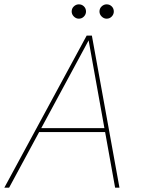

<svg xmlns="http://www.w3.org/2000/svg" viewBox="-30 -864 651 884"><path d="M-10 0 369 -700H393L520 0H500L378 -678L12 0ZM134 -256 147 -274H463L468 -256ZM333 -778Q320 -778 310 -788Q300 -798 300 -811Q300 -825 310 -834.5Q320 -844 333 -844Q347 -844 356.5 -834.5Q366 -825 366 -811Q366 -798 356.5 -788Q347 -778 333 -778ZM461 -778Q448 -778 438 -788Q428 -798 428 -811Q428 -825 438 -834.5Q448 -844 461 -844Q475 -844 484.5 -834.5Q494 -825 494 -811Q494 -798 484.5 -788Q475 -778 461 -778Z"/></svg>

Font: DM Sans 9pt Thin
Style: Italic
Weight: 250
Italic angle: -10°
Version: Version 4.004;gftools[0.9.30]